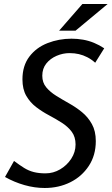

<svg xmlns="http://www.w3.org/2000/svg" viewBox="-20 -928 557 958"><path d="M337 -735Q366 -735 394.5 -730Q423 -725 449.5 -714Q476 -703 500 -687L455 -615Q436 -632 415.5 -642.5Q395 -653 373.5 -658Q352 -663 327 -663Q294 -663 262.5 -649.5Q231 -636 211 -611Q191 -586 191 -550Q191 -516 210.5 -492.5Q230 -469 260.5 -450Q291 -431 325 -412Q359 -393 389 -368.5Q419 -344 438.5 -309Q458 -274 458 -224Q458 -153 423 -100Q388 -47 330.5 -18.5Q273 10 203 10Q153 10 102 -4.5Q51 -19 5 -45L50 -125Q78 -104 100.5 -90Q123 -76 148.5 -69.5Q174 -63 207 -63Q246 -63 280 -83Q314 -103 335.5 -136Q357 -169 357 -207Q357 -245 338 -270.5Q319 -296 288.5 -315.5Q258 -335 224 -353Q190 -371 160 -394Q130 -417 111 -450Q92 -483 92 -532Q92 -600 126.5 -645.5Q161 -691 217.5 -713Q274 -735 337 -735ZM391 -908H517L357 -775H275Z"/></svg>

Font: Rosario Medium
Style: Italic
Weight: 500
Italic angle: -8.05°
Version: Version 1.201